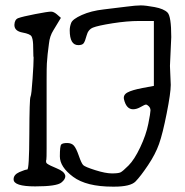

<svg xmlns="http://www.w3.org/2000/svg" viewBox="-20 -698 694 722"><path d="M274.4 -528.3Q242.2 -528.3 242.2 -584Q242.2 -597.7 247.6 -611.8Q252.9 -626 287.6 -641.6Q322.3 -657.2 370.1 -662.6Q418 -668 454.6 -672.9Q491.2 -677.7 509.3 -677.7Q527.3 -677.7 561.5 -671.4Q595.7 -665 609.9 -650.9Q624 -636.7 624 -558.6L619.1 -450.2L622.1 -378.9Q622.1 -348.6 606.9 -272Q591.8 -195.3 578.1 -156.7Q564.5 -118.2 536.6 -76.7Q508.8 -35.2 489.7 -15.6Q470.7 3.9 409.2 3.9Q409.2 3.9 404.3 3.9Q304.7 3.9 254.9 -33.2Q205.1 -70.3 205.1 -109.9Q205.1 -149.4 210.4 -154.8Q215.8 -160.2 232.4 -160.2Q249 -160.2 257.8 -150.4Q266.6 -140.6 276.4 -112.3Q286.1 -84 293 -77.1Q299.8 -70.3 338.4 -58.1Q377 -45.9 400.9 -45.9Q424.8 -45.9 433.1 -49.8Q441.4 -53.7 463.4 -75.7Q485.4 -97.7 507.3 -144Q529.3 -190.4 537.6 -231.9Q545.9 -273.4 545.9 -282.7Q545.9 -292 539.6 -298.3Q533.2 -304.7 528.8 -304.7Q524.4 -304.7 509.3 -295.9Q494.1 -287.1 480.5 -287.1Q455.1 -287.1 446.3 -324.2Q442.4 -340.8 459 -350.1Q475.6 -359.4 516.6 -367.2L558.6 -375V-619.1H502.9Q458 -619.1 402.8 -610.4Q347.7 -601.6 329.6 -594.2Q311.5 -586.9 305.7 -564.5Q299.8 -542 294.4 -535.2Q289.1 -528.3 274.4 -528.3ZM210.9 -11.7Q193.4 2.9 112.3 2.9Q31.2 2.9 31.2 -23.4V-24.4Q31.2 -41 52.7 -50.8Q75.2 -60.5 82.5 -60.5Q89.8 -60.5 90.3 -193.8Q90.8 -327.1 94.7 -334Q98.6 -341.8 102.5 -402.3Q106.4 -457 106.4 -481.4Q105.5 -484.4 105.5 -487.3Q105.5 -511.7 104.5 -531.7Q103.5 -551.8 98.6 -561Q93.8 -570.3 64.5 -575.7Q35.2 -581.1 34.2 -602.5Q34.2 -602.5 34.2 -605.5Q35.2 -625 48.8 -629.9Q64.5 -635.7 112.3 -645Q160.2 -654.3 171.9 -654.3Q181.6 -654.3 193.4 -644.5L209 -630.9L180.7 -584Q167 -562.5 164.1 -534.2Q158.2 -492.2 156.2 -459Q155.3 -443.4 155.3 -399.4Q155.3 -399.4 155.3 -347.7Q155.3 -347.7 155.3 -266.6V-187.5Q155.3 -187.5 155.3 -140.6Q155.3 -102.5 154.3 -97.7Q153.3 -95.7 153.3 -92.8Q153.3 -91.8 153.3 -90.8Q153.3 -85 158.2 -82Q166 -76.2 193.4 -64.9Q220.7 -53.7 224.6 -40Q225.6 -38.1 225.6 -35.2Q225.6 -23.4 210.9 -11.7Z"/></svg>

Font: Drukaatie burti
Style: Light
Weight: 300
Version: Version 0.14